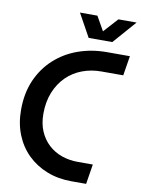

<svg xmlns="http://www.w3.org/2000/svg" viewBox="-95 -944 741 1008"><g transform="rotate(10 275.0 -440.0)"><path d="M357 0Q286 0 226.5 -23.5Q167 -47 123.5 -89.5Q80 -132 56 -191.5Q32 -251 32 -324Q32 -413 62.5 -482.5Q93 -552 147 -601Q201 -650 272 -675Q343 -700 423 -700H546L529 -595H412Q358 -595 310.5 -577Q263 -559 227.5 -524Q192 -489 171.5 -438.5Q151 -388 151 -324Q151 -271 168.5 -230.5Q186 -190 216.5 -162Q247 -134 287 -120Q327 -106 373 -106H453L436 0ZM316 -757 248 -880H341L384 -804L453 -880H550L442 -757Z"/></g></svg>

Font: MuseoModerno Thin Medium
Style: Italic
Weight: 500
Italic angle: -9°
Version: Version 1.003